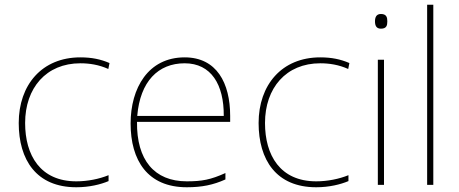

<svg xmlns="http://www.w3.org/2000/svg" viewBox="-20 -780 1938 810"><path d="M302 10C357 10 405 -2 438 -16V-41C399 -25 350 -15 302 -15C150 -15 86 -125 86 -261C86 -409 175 -513 319 -513C357 -513 397 -507 437 -489L442 -514C405 -530 367 -538 319 -538C157 -538 59 -422 59 -261C59 -106 133 10 302 10Z M759 -538C605 -538 531 -408 531 -259C531 -104 602 10 768 10C832 10 880 0 931 -23V-50C869 -22 832 -15 768 -15C631 -15 556 -105 558 -266H951V-291C951 -430 894 -538 759 -538ZM759 -513C871 -513 925 -423 924 -291H559C571 -436 647 -513 759 -513Z M1314 10C1369 10 1417 -2 1450 -16V-41C1411 -25 1362 -15 1314 -15C1162 -15 1098 -125 1098 -261C1098 -409 1187 -513 1331 -513C1369 -513 1409 -507 1449 -489L1454 -514C1417 -530 1379 -538 1331 -538C1169 -538 1071 -422 1071 -261C1071 -106 1145 10 1314 10Z M1587 -721C1567 -721 1562 -706 1562 -690C1562 -673 1567 -659 1587 -659C1611 -659 1614 -673 1614 -690C1614 -706 1611 -721 1587 -721ZM1600 -528H1574V0H1600Z M1808 0V-760H1782V0Z"/></svg>

Font: Noto Sans Gujarati UI Thin
Style: Regular
Weight: 100
Designer: Jelle Bosma - Monotype Design Team, Universal Thirst
Foundry: Monotype Imaging Inc.
Version: Version 2.106